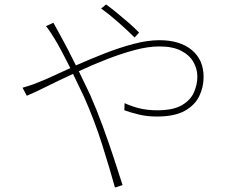

<svg xmlns="http://www.w3.org/2000/svg" viewBox="-20 -801 1040 860"><path d="M583 -633Q552 -664 510 -701Q468 -738 433 -763L455 -781Q471 -770 498 -748Q525 -726 554 -701Q583 -676 603 -655ZM81 -408Q95 -412 113.5 -418Q132 -424 146 -430Q170 -439 208.5 -456.5Q247 -474 295 -496Q273 -540 254.5 -574.5Q236 -609 224 -628Q217 -640 206 -656.5Q195 -673 186 -684L219 -699Q224 -689 233.5 -673Q243 -657 250 -643Q265 -616 283 -581.5Q301 -547 320 -508Q381 -535 447 -561Q513 -587 577 -604Q641 -621 694 -621Q786 -621 839 -577Q892 -533 892 -456Q892 -411 872.5 -370.5Q853 -330 807.5 -304.5Q762 -279 682 -279Q639 -279 602 -288Q565 -297 537 -307L538 -339Q563 -327 600 -317Q637 -307 684 -307Q756 -307 795 -330Q834 -353 849 -388Q864 -423 864 -458Q864 -492 846.5 -523Q829 -554 791.5 -573.5Q754 -593 693 -593Q644 -593 584 -577Q524 -561 459.5 -536Q395 -511 333 -482L383 -378Q414 -308 440.5 -235Q467 -162 489.5 -94Q512 -26 529 28L495 39Q472 -44 438 -152Q404 -260 357 -366L307 -470Q246 -442 192 -415Q138 -388 100 -372Z"/></svg>

Font: Source Han Sans SC ExtraLight
Style: Regular
Weight: 250
Designer: Ryoko NISHIZUKA 西塚涼子 (kana, bopomofo & ideographs); Paul D. Hunt (Latin, Greek & Cyrillic); Sandoll Communications 산돌커뮤니
Foundry: Adobe
Version: Version 2.004;hotconv 1.0.118;makeotfexe 2.5.65603